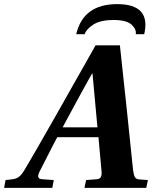

<svg xmlns="http://www.w3.org/2000/svg" viewBox="-44 -912 738 932"><path d="M326 -746Q360 -892 525 -892Q690 -892 656 -746H615Q619 -770 594.5 -792.5Q570 -815 507 -815Q444 -815 409.5 -793Q375 -771 367 -746ZM-24 0 -17 -38 10 -41Q33 -43 46.5 -52.5Q60 -62 75 -87Q113 -150 226 -349L420 -692H538L572 -375Q576 -338 587 -230Q598 -122 602 -86Q605 -62 611 -52Q617 -42 633 -41L674 -38L666 0H366L374 -38L426 -42Q452 -43 449 -79L434 -246H234Q216 -213 187 -155.5Q158 -98 148 -79Q130 -43 161 -42L217 -38L210 0ZM260 -294H429L405 -555H403Q392 -537 333 -429Q274 -321 260 -294Z"/></svg>

Font: Heuristica
Style: Bold Italic
Weight: 700
Italic angle: -13°
Version: Version 1.0.2